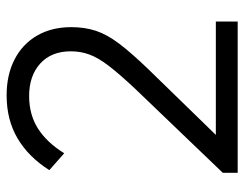

<svg xmlns="http://www.w3.org/2000/svg" viewBox="-99 -639 738 580"><g transform="rotate(-90 270.0 -349.0)"><path d="M38 -45 293 -311Q337 -358 361.5 -390Q386 -422 395.5 -448.5Q405 -475 405 -504Q405 -563 368 -596.5Q331 -630 270 -630Q214 -630 172 -603.5Q130 -577 97 -524L46 -569Q86 -632 142 -665Q198 -698 272 -698Q334 -698 380.5 -674Q427 -650 452.5 -606Q478 -562 478 -503Q478 -462 467 -428.5Q456 -395 428.5 -358.5Q401 -322 351 -270L135 -48ZM38 0V-45L98 -66H495V0Z"/></g></svg>

Font: Outfit Thin Light
Style: Regular
Weight: 300
Version: Version 1.100;gftools[0.9.27]